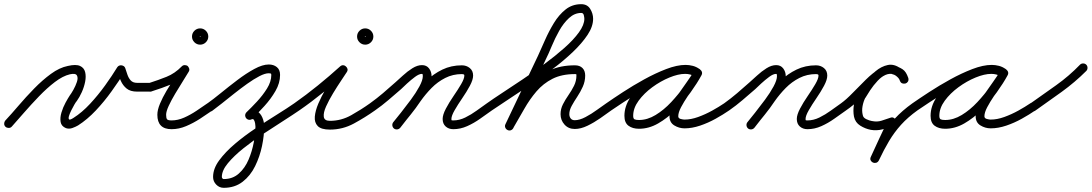

<svg xmlns="http://www.w3.org/2000/svg" viewBox="-32 -589 5231 920"><path d="M-5 19Q-12 13 -12 4Q-12 -5 -7 -11Q22 -42 57 -83Q92 -124 131.5 -164.5Q171 -205 212 -235Q253 -265 293 -273Q332 -282 351.5 -273Q371 -264 376 -243.5Q381 -223 376 -197.5Q371 -172 360 -147.5Q349 -123 336 -105Q332 -101 324.5 -88Q317 -75 309.5 -60Q302 -45 298.5 -33Q295 -21 299 -17Q303 -13 320 -24Q361 -50 399.5 -91.5Q438 -133 471.5 -179.5Q505 -226 530 -267Q537 -277 550 -276Q564 -274 568 -263Q573 -248 578.5 -231.5Q584 -215 594.5 -203.5Q605 -192 625 -192Q641 -192 656.5 -192Q672 -192 688 -192Q688 -192 688 -192Q688 -192 688 -192Q697 -192 703 -186Q709 -180 709 -171Q709 -162 703 -156Q697 -150 688 -150Q672 -150 656.5 -150Q641 -150 625 -150Q593 -150 575 -164.5Q557 -179 547 -201.5Q537 -224 528 -249Q526 -255 533 -257Q540 -259 548 -258Q557 -257 563 -253.5Q569 -250 566 -245Q538 -201 503 -152Q468 -103 427 -59.5Q386 -16 342 12Q330 19 314.5 24.5Q299 30 284 25Q262 16 258.5 -4.5Q255 -25 262.5 -50Q270 -75 282 -97Q294 -119 302 -131Q309 -140 319.5 -158.5Q330 -177 336.5 -196.5Q343 -216 336.5 -227.5Q330 -239 303 -233Q269 -225 231 -196Q193 -167 155 -127.5Q117 -88 83 -49Q49 -10 25 17Q19 24 10 24Q1 24 -5 19Z M694 -151Q686 -148 678.5 -152Q671 -156 668 -165Q665 -173 669 -180.5Q673 -188 682 -191Q726 -205 766 -221Q806 -237 839 -271Q845 -277 853 -277Q861 -277 867 -273Q872 -268 874.5 -260.5Q877 -253 872 -245Q862 -228 844 -199.5Q826 -171 807.5 -140Q789 -109 776.5 -82Q764 -55 764 -39Q764 -23 768.5 -17.5Q773 -12 790 -12Q820 -12 850.5 -25.5Q881 -39 910 -58.5Q939 -78 962 -94Q962 -94 962 -94Q962 -94 962 -94Q969 -99 977.5 -97.5Q986 -96 991 -89Q996 -82 994.5 -73.5Q993 -65 986 -60Q959 -41 926.5 -20Q894 1 859.5 15.5Q825 30 790 30Q722 30 722 -39Q722 -62 734.5 -92Q747 -122 766 -154Q785 -186 804 -215.5Q823 -245 836 -267Q841 -275 849 -274.5Q857 -274 864 -269Q870 -264 873 -256Q876 -248 869 -241Q833 -203 789 -185Q745 -167 694 -151Q694 -151 694 -151Q694 -151 694 -151ZM924 -414Q924 -415 926 -413Q928 -411 927 -411Q926 -411 928 -413Q930 -415 930 -414Q930 -413 928 -415Q926 -417 927 -417Q928 -417 926 -415Q924 -413 924 -414ZM888 -414Q888 -430 899.5 -441.5Q911 -453 927 -453Q943 -453 954.5 -441.5Q966 -430 966 -414Q966 -398 954.5 -386.5Q943 -375 927 -375Q911 -375 899.5 -386.5Q888 -398 888 -414Z M956 -64Q951 -71 952.5 -79.5Q954 -88 961 -93Q988 -112 1026 -143Q1064 -174 1105.5 -205.5Q1147 -237 1186.5 -258.5Q1226 -280 1256 -280Q1279 -280 1294.5 -267.5Q1310 -255 1310 -230Q1310 -191 1288 -153Q1266 -115 1235.5 -81.5Q1205 -48 1179 -21Q1179 -21 1179 -21Q1179 -21 1179 -21Q1173 -15 1164 -15Q1155 -15 1149 -21Q1143 -27 1143 -36Q1143 -45 1149 -51Q1171 -72 1199 -102Q1227 -132 1247.5 -165Q1268 -198 1268 -230Q1268 -236 1264.5 -237Q1261 -238 1256 -238Q1238 -238 1211 -224Q1184 -210 1152.5 -187.5Q1121 -165 1089.5 -140Q1058 -115 1030.5 -93Q1003 -71 985 -58Q978 -53 969.5 -54.5Q961 -56 956 -64ZM1145 -27Q1141 -35 1144 -43Q1147 -51 1155 -55Q1181 -67 1198.5 -57Q1216 -47 1225 -26Q1234 -5 1234 17Q1234 60 1223.5 110.5Q1213 161 1190.5 207Q1168 253 1130.5 282Q1093 311 1040 311Q1019 311 1004 295.5Q989 280 989 259Q989 219 1018.5 179Q1048 139 1094 100Q1140 61 1193.5 25.5Q1247 -10 1296 -40.5Q1345 -71 1378 -94Q1385 -99 1393.5 -97.5Q1402 -96 1407 -89Q1412 -82 1410.5 -73.5Q1409 -65 1402 -60Q1373 -40 1327.5 -11Q1282 18 1230.5 52Q1179 86 1134 122Q1089 158 1060 193Q1031 228 1031 259Q1031 262 1033.5 265.5Q1036 269 1040 269Q1083 269 1112.5 242.5Q1142 216 1159 176Q1176 136 1184 93Q1192 50 1192 17Q1192 12 1190.5 2.5Q1189 -7 1185 -14Q1181 -21 1173 -17Q1165 -13 1157 -16Q1149 -19 1145 -27Z M1402 -60Q1395 -55 1386.5 -56.5Q1378 -58 1373 -65Q1368 -72 1369.5 -80.5Q1371 -89 1378 -94Q1435 -134 1490.5 -179Q1546 -224 1598 -271Q1605 -277 1612.5 -276.5Q1620 -276 1625 -271Q1631 -266 1633 -259Q1635 -252 1630 -244Q1621 -230 1602.5 -202.5Q1584 -175 1564 -142Q1544 -109 1530.5 -79Q1517 -49 1519.5 -29.5Q1522 -10 1549 -10Q1603 -10 1651 -37Q1699 -64 1741 -94Q1741 -94 1741 -94Q1741 -94 1741 -94Q1748 -99 1756.5 -97.5Q1765 -96 1770 -89Q1775 -82 1773.5 -73.5Q1772 -65 1765 -60Q1717 -26 1663.5 3Q1610 32 1549 32Q1507 32 1490.5 15Q1474 -2 1476.5 -30.5Q1479 -59 1493.5 -93Q1508 -127 1527.5 -160.5Q1547 -194 1565.5 -222Q1584 -250 1594 -266Q1599 -274 1607 -273Q1615 -272 1621 -266Q1628 -261 1630.5 -253Q1633 -245 1626 -239Q1573 -192 1516.5 -146Q1460 -100 1402 -60Q1402 -60 1402 -60Q1402 -60 1402 -60ZM1715 -414Q1715 -415 1717 -413Q1719 -411 1718 -411Q1717 -411 1719 -413Q1721 -415 1721 -414Q1721 -413 1719 -415Q1717 -417 1718 -417Q1719 -417 1717 -415Q1715 -413 1715 -414ZM1679 -414Q1679 -430 1690.5 -441.5Q1702 -453 1718 -453Q1734 -453 1745.5 -441.5Q1757 -430 1757 -414Q1757 -398 1745.5 -386.5Q1734 -375 1718 -375Q1702 -375 1690.5 -386.5Q1679 -398 1679 -414Z M1736 -65Q1731 -72 1732.5 -80.5Q1734 -89 1741 -94Q1773 -117 1803 -142.5Q1833 -168 1862 -194Q1877 -207 1898.5 -227Q1920 -247 1944 -262Q1968 -277 1990 -277Q2012 -277 2024 -261Q2036 -245 2036 -224Q2036 -199 2019 -165Q2002 -131 1977 -96Q1952 -61 1927 -29.5Q1902 2 1886 23Q1886 23 1886 23Q1886 23 1886 23Q1880 30 1871.5 31Q1863 32 1856 27Q1849 21 1848 12.5Q1847 4 1852 -3Q1866 -20 1889 -49Q1912 -78 1936.5 -111Q1961 -144 1977.5 -174.5Q1994 -205 1994 -224Q1994 -227 1993.5 -231Q1993 -235 1990 -235Q1976 -235 1956.5 -220.5Q1937 -206 1918 -188.5Q1899 -171 1890 -162Q1860 -136 1829 -109.5Q1798 -83 1765 -60Q1758 -55 1749.5 -56.5Q1741 -58 1736 -65ZM1885 23Q1880 30 1871.5 31Q1863 32 1856 26Q1849 21 1848 12.5Q1847 4 1853 -3Q1877 -34 1901.5 -64.5Q1926 -95 1949 -128Q1976 -168 2010.5 -201.5Q2045 -235 2087.5 -255.5Q2130 -276 2181 -276Q2203 -276 2219 -263Q2235 -250 2235 -227Q2235 -207 2219.5 -178Q2204 -149 2183 -118.5Q2162 -88 2146.5 -61Q2131 -34 2131 -19Q2131 -13 2132.5 -12.5Q2134 -12 2140 -12Q2169 -12 2197.5 -26Q2226 -40 2252 -59Q2278 -78 2301 -94Q2308 -99 2316.5 -97.5Q2325 -96 2330 -89Q2335 -82 2333.5 -73.5Q2332 -65 2325 -60Q2298 -41 2268.5 -20Q2239 1 2206.5 15.5Q2174 30 2140 30Q2118 30 2103.5 17Q2089 4 2089 -19Q2089 -39 2104.5 -68.5Q2120 -98 2141 -128.5Q2162 -159 2177.5 -185.5Q2193 -212 2193 -227Q2193 -232 2189 -233Q2185 -234 2181 -234Q2138 -234 2101.5 -215.5Q2065 -197 2036 -167.5Q2007 -138 1983 -104Q1961 -71 1935.5 -39.5Q1910 -8 1885 23Q1885 23 1885 23Q1885 23 1885 23Z M2296 -65Q2291 -72 2292.5 -80.5Q2294 -89 2301 -94Q2329 -114 2374 -143.5Q2419 -173 2472 -208.5Q2525 -244 2577 -282.5Q2629 -321 2672.5 -359.5Q2716 -398 2742 -434Q2768 -470 2768 -499Q2768 -505 2765.5 -516Q2763 -527 2753 -527Q2721 -527 2694.5 -502.5Q2668 -478 2647.5 -441.5Q2627 -405 2611.5 -367.5Q2596 -330 2583 -304Q2583 -304 2583 -304Q2583 -304 2583 -304Q2583 -304 2583 -304Q2583 -304 2583 -304Q2545 -222 2506 -140Q2467 -58 2428 24Q2428 24 2428 24Q2428 24 2428 24Q2424 32 2416 35Q2408 38 2400 34Q2392 30 2389 22Q2386 14 2390 6Q2429 -76 2468 -158Q2507 -240 2546 -322Q2546 -322 2546 -322Q2546 -322 2546 -322Q2546 -322 2546 -322Q2546 -322 2546 -322Q2561 -355 2579.5 -397Q2598 -439 2622 -478.5Q2646 -518 2678 -543.5Q2710 -569 2753 -569Q2782 -569 2796 -546.5Q2810 -524 2810 -499Q2810 -462 2783.5 -422Q2757 -382 2713 -340Q2669 -298 2615.5 -258Q2562 -218 2507 -181Q2452 -144 2404.5 -113Q2357 -82 2325 -60Q2318 -55 2309.5 -56.5Q2301 -58 2296 -65ZM2427 25Q2423 33 2414.5 35.5Q2406 38 2399 33Q2391 29 2388.5 20.5Q2386 12 2391 5Q2420 -48 2450 -98Q2480 -148 2516.5 -188Q2553 -228 2603 -252Q2653 -276 2723 -276Q2746 -276 2759 -263Q2772 -250 2772 -227Q2772 -199 2760.5 -173.5Q2749 -148 2734 -125.5Q2719 -103 2707.5 -82Q2696 -61 2696 -42Q2696 -30 2702.5 -21.5Q2709 -13 2722 -13Q2745 -13 2773.5 -28Q2802 -43 2828.5 -62.5Q2855 -82 2873 -94Q2873 -94 2873 -94Q2873 -94 2873 -94Q2880 -99 2888.5 -97.5Q2897 -96 2902 -89Q2907 -82 2905.5 -73.5Q2904 -65 2897 -60Q2875 -44 2845 -23Q2815 -2 2783 13.5Q2751 29 2722 29Q2692 29 2673 8Q2654 -13 2654 -42Q2654 -67 2665.5 -89.5Q2677 -112 2692 -133.5Q2707 -155 2718.5 -178Q2730 -201 2730 -227Q2730 -233 2729.5 -233.5Q2729 -234 2723 -234Q2660 -234 2615.5 -211.5Q2571 -189 2538.5 -151Q2506 -113 2480 -67Q2454 -21 2427 25Q2427 25 2427 25Q2427 25 2427 25Z M2868 -65Q2863 -72 2864.5 -80.5Q2866 -89 2873 -94Q2906 -117 2953.5 -148Q3001 -179 3054.5 -208.5Q3108 -238 3160 -258Q3212 -278 3253 -278Q3270 -278 3287.5 -273.5Q3305 -269 3320 -258Q3328 -252 3329 -244Q3330 -236 3326 -230Q3321 -223 3313.5 -220.5Q3306 -218 3297 -223Q3276 -235 3251 -235Q3218 -235 3175.5 -217.5Q3133 -200 3093.5 -171Q3054 -142 3028 -106.5Q3002 -71 3002 -34Q3002 -20 3009 -17Q3016 -14 3030 -14Q3070 -14 3109.5 -38Q3149 -62 3184 -99.5Q3219 -137 3247.5 -177Q3276 -217 3293 -248Q3298 -257 3306 -258.5Q3314 -260 3321 -256Q3328 -253 3331 -245Q3334 -237 3329 -228Q3319 -209 3301 -183Q3283 -157 3264 -129Q3245 -101 3231.5 -75.5Q3218 -50 3218 -32Q3218 -22 3229.5 -19Q3241 -16 3248 -16Q3279 -16 3313.5 -28.5Q3348 -41 3380.5 -59Q3413 -77 3438 -94Q3445 -99 3453.5 -97.5Q3462 -96 3467 -89Q3472 -82 3470.5 -73.5Q3469 -65 3462 -60Q3433 -40 3397 -20Q3361 0 3322.5 13Q3284 26 3248 26Q3222 26 3199 12Q3176 -2 3176 -32Q3176 -58 3189 -86Q3202 -114 3221.5 -142.5Q3241 -171 3260.5 -198Q3280 -225 3293 -248Q3298 -257 3306 -258.5Q3314 -260 3321 -256Q3328 -253 3331 -245Q3334 -237 3329 -228Q3309 -191 3277.5 -147Q3246 -103 3206 -63Q3166 -23 3121.5 2.5Q3077 28 3030 28Q2999 28 2979.5 13.5Q2960 -1 2960 -34Q2960 -80 2989 -123Q3018 -166 3063 -201Q3108 -236 3158.5 -256.5Q3209 -277 3251 -277Q3288 -277 3319 -259Q3327 -254 3327.5 -246Q3328 -238 3324 -231Q3320 -224 3312 -221Q3304 -218 3296 -224Q3286 -231 3275 -233.5Q3264 -236 3253 -236Q3225 -236 3188 -223Q3151 -210 3109.5 -189Q3068 -168 3027.5 -144Q2987 -120 2953 -97.5Q2919 -75 2897 -60Q2890 -55 2881.5 -56.5Q2873 -58 2868 -65Z M3433 -65Q3428 -72 3429.5 -80.5Q3431 -89 3438 -94Q3470 -117 3500 -142.5Q3530 -168 3559 -194Q3574 -207 3595.5 -227Q3617 -247 3641 -262Q3665 -277 3687 -277Q3709 -277 3721 -261Q3733 -245 3733 -224Q3733 -199 3716 -165Q3699 -131 3674 -96Q3649 -61 3624 -29.5Q3599 2 3583 23Q3583 23 3583 23Q3583 23 3583 23Q3577 30 3568.5 31Q3560 32 3553 27Q3546 21 3545 12.5Q3544 4 3549 -3Q3563 -20 3586 -49Q3609 -78 3633.5 -111Q3658 -144 3674.5 -174.5Q3691 -205 3691 -224Q3691 -227 3690.5 -231Q3690 -235 3687 -235Q3673 -235 3653.5 -220.5Q3634 -206 3615 -188.5Q3596 -171 3587 -162Q3557 -136 3526 -109.5Q3495 -83 3462 -60Q3455 -55 3446.5 -56.5Q3438 -58 3433 -65ZM3582 23Q3577 30 3568.5 31Q3560 32 3553 26Q3546 21 3545 12.5Q3544 4 3550 -3Q3574 -34 3598.5 -64.5Q3623 -95 3646 -128Q3673 -168 3707.5 -201.5Q3742 -235 3784.5 -255.5Q3827 -276 3878 -276Q3900 -276 3916 -263Q3932 -250 3932 -227Q3932 -207 3916.5 -178Q3901 -149 3880 -118.5Q3859 -88 3843.5 -61Q3828 -34 3828 -19Q3828 -13 3829.5 -12.5Q3831 -12 3837 -12Q3866 -12 3894.5 -26Q3923 -40 3949 -59Q3975 -78 3998 -94Q4005 -99 4013.5 -97.5Q4022 -96 4027 -89Q4032 -82 4030.5 -73.5Q4029 -65 4022 -60Q3995 -41 3965.5 -20Q3936 1 3903.5 15.5Q3871 30 3837 30Q3815 30 3800.5 17Q3786 4 3786 -19Q3786 -39 3801.5 -68.5Q3817 -98 3838 -128.5Q3859 -159 3874.5 -185.5Q3890 -212 3890 -227Q3890 -232 3886 -233Q3882 -234 3878 -234Q3835 -234 3798.5 -215.5Q3762 -197 3733 -167.5Q3704 -138 3680 -104Q3658 -71 3632.5 -39.5Q3607 -8 3582 23Q3582 23 3582 23Q3582 23 3582 23Z M4369 -89Q4374 -82 4372.5 -73.5Q4371 -65 4364 -60Q4318 -27 4285.5 9Q4253 45 4228 87Q4203 129 4179 180Q4174 189 4166 191Q4158 193 4151 190Q4144 187 4140 179.5Q4136 172 4141 162Q4161 118 4181.5 74Q4202 30 4223 -14Q4226 -20 4232.5 -17.5Q4239 -15 4245 -8Q4251 -2 4253.5 5Q4256 12 4250 14Q4222 24 4195.5 31Q4169 38 4139 33Q4139 33 4139 33Q4140 33 4140 33Q4114 28 4090 13Q4066 -2 4060 -30Q4055 -57 4059.5 -86.5Q4064 -116 4078 -140Q4078 -140 4078 -140Q4078 -140 4078 -141Q4092 -164 4113.5 -194Q4135 -224 4163 -247.5Q4191 -271 4222 -277.5Q4253 -284 4285 -260Q4285 -260 4285 -260Q4285 -260 4285 -260Q4290 -257 4294.5 -253Q4299 -249 4303 -245Q4303 -245 4303 -244Q4304 -244 4304 -244Q4314 -233 4320 -216Q4323 -207 4318.5 -200Q4314 -193 4306 -190Q4298 -188 4290.5 -190.5Q4283 -193 4280 -203Q4274 -222 4263.5 -226.5Q4253 -231 4236 -236Q4236 -236 4238 -235Q4240 -235 4240 -235Q4221 -237 4200.5 -224.5Q4180 -212 4160.5 -192Q4141 -172 4124 -152Q4107 -132 4095 -120Q4078 -104 4059.5 -88.5Q4041 -73 4022 -60Q4022 -60 4022 -60Q4022 -60 4022 -60Q4015 -55 4006.5 -56.5Q3998 -58 3993 -65Q3988 -72 3989.5 -80.5Q3991 -89 3998 -94Q4023 -112 4053.5 -143.5Q4084 -175 4116.5 -207Q4149 -239 4181.5 -259.5Q4214 -280 4244 -277Q4244 -277 4246 -277Q4248 -276 4248 -276Q4275 -269 4293 -257Q4311 -245 4320 -215Q4323 -205 4318.5 -198Q4314 -191 4307 -189Q4299 -187 4291.5 -189.5Q4284 -192 4280 -202Q4277 -211 4272 -216Q4272 -216 4273 -216Q4273 -215 4273 -215Q4270 -218 4267.5 -220.5Q4265 -223 4261 -226Q4261 -226 4261 -226Q4261 -226 4261 -226Q4239 -242 4216.5 -233Q4194 -224 4173.5 -202Q4153 -180 4137.5 -156.5Q4122 -133 4114 -119Q4114 -119 4114 -120Q4114 -120 4114 -120Q4105 -102 4101 -80Q4097 -58 4102 -38Q4104 -25 4119 -18Q4134 -11 4146 -9Q4146 -9 4147 -9Q4147 -9 4147 -9Q4170 -4 4191.5 -10.5Q4213 -17 4235 -25Q4247 -30 4257 -19Q4267 -9 4261 3Q4241 47 4220 91.5Q4199 136 4179 180Q4174 189 4166 191Q4158 193 4151 190Q4144 187 4140 179.5Q4136 172 4141 162Q4166 108 4193 63Q4220 18 4255.5 -20.5Q4291 -59 4340 -94Q4347 -99 4355.5 -97.5Q4364 -96 4369 -89Z M4335 -65Q4330 -72 4331.5 -80.5Q4333 -89 4340 -94Q4373 -117 4420.5 -148Q4468 -179 4521.5 -208.5Q4575 -238 4627 -258Q4679 -278 4720 -278Q4737 -278 4754.5 -273.5Q4772 -269 4787 -258Q4795 -252 4796 -244Q4797 -236 4793 -230Q4788 -223 4780.5 -220.5Q4773 -218 4764 -223Q4743 -235 4718 -235Q4685 -235 4642.5 -217.5Q4600 -200 4560.5 -171Q4521 -142 4495 -106.5Q4469 -71 4469 -34Q4469 -20 4476 -17Q4483 -14 4497 -14Q4537 -14 4576.5 -38Q4616 -62 4651 -99.5Q4686 -137 4714.5 -177Q4743 -217 4760 -248Q4765 -257 4773 -258.5Q4781 -260 4788 -256Q4795 -253 4798 -245Q4801 -237 4796 -228Q4786 -209 4768 -183Q4750 -157 4731 -129Q4712 -101 4698.5 -75.5Q4685 -50 4685 -32Q4685 -22 4696.5 -19Q4708 -16 4715 -16Q4746 -16 4780.5 -28.5Q4815 -41 4847.5 -59Q4880 -77 4905 -94Q4912 -99 4920.5 -97.5Q4929 -96 4934 -89Q4939 -82 4937.5 -73.5Q4936 -65 4929 -60Q4900 -40 4864 -20Q4828 0 4789.5 13Q4751 26 4715 26Q4689 26 4666 12Q4643 -2 4643 -32Q4643 -58 4656 -86Q4669 -114 4688.5 -142.5Q4708 -171 4727.5 -198Q4747 -225 4760 -248Q4765 -257 4773 -258.5Q4781 -260 4788 -256Q4795 -253 4798 -245Q4801 -237 4796 -228Q4776 -191 4744.5 -147Q4713 -103 4673 -63Q4633 -23 4588.5 2.5Q4544 28 4497 28Q4466 28 4446.5 13.5Q4427 -1 4427 -34Q4427 -80 4456 -123Q4485 -166 4530 -201Q4575 -236 4625.5 -256.5Q4676 -277 4718 -277Q4755 -277 4786 -259Q4794 -254 4794.5 -246Q4795 -238 4791 -231Q4787 -224 4779 -221Q4771 -218 4763 -224Q4753 -231 4742 -233.5Q4731 -236 4720 -236Q4692 -236 4655 -223Q4618 -210 4576.5 -189Q4535 -168 4494.5 -144Q4454 -120 4420 -97.5Q4386 -75 4364 -60Q4357 -55 4348.5 -56.5Q4340 -58 4335 -65Z M4900 -63Q4895 -71 4896.5 -79.5Q4898 -88 4905 -93Q4966 -136 5028.5 -180.5Q5091 -225 5143 -279Q5143 -279 5143 -279Q5143 -279 5143 -279Q5149 -285 5158 -285Q5167 -285 5173 -279Q5179 -273 5179 -264Q5179 -255 5173 -249Q5119 -195 5055.5 -149Q4992 -103 4929 -59Q4922 -54 4913.5 -55Q4905 -56 4900 -63Z"/></svg>

Font: FRB American Cursive Medium
Style: Italic
Weight: 500
Italic angle: -25°
Version: Version 2.0;Modular Font Editor K font №1